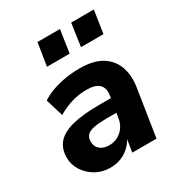

<svg xmlns="http://www.w3.org/2000/svg" viewBox="-173 -839 904 968"><g transform="rotate(-30 278.5 -355.5)"><path d="M189 11Q143 11 105.5 -10.5Q68 -32 45.5 -67Q23 -102 23 -143Q23 -195 52 -228Q81 -261 142 -276.5Q203 -292 298 -292H377L365 -214H301Q252 -214 223 -208.5Q194 -203 181 -189.5Q168 -176 168 -153Q168 -123 188.5 -106.5Q209 -90 240 -90Q269 -90 291.5 -102Q314 -114 329.5 -136Q345 -158 349 -188L368 -305Q375 -346 353.5 -368Q332 -390 281 -390Q237 -390 195 -378Q153 -366 111 -341L80 -443Q106 -461 142 -474Q178 -487 219.5 -494Q261 -501 302 -501Q386 -501 434 -470Q482 -439 499 -386.5Q516 -334 505 -269L463 0H322L338 -100H347Q332 -62 307.5 -37Q283 -12 253 -0.5Q223 11 189 11ZM364 -590 383 -722H515L495 -590ZM166 -590 187 -722H318L298 -590Z"/></g></svg>

Font: Nunito Sans 12pt ExtraLight 12pt ExtraBold
Style: Italic
Weight: 800
Italic angle: -9°
Version: Version 3.101;gftools[0.9.27]